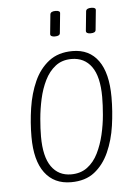

<svg xmlns="http://www.w3.org/2000/svg" viewBox="-51 -740 573 787"><g transform="rotate(-5 235.0 -346.5)"><path d="M210 6Q140 6 102 -45Q64 -96 64 -193Q64 -252 73 -311.5Q82 -371 104 -420Q126 -469 164.5 -499Q203 -529 262 -529Q331 -529 368 -477.5Q405 -426 405 -327Q405 -269 396.5 -210Q388 -151 366 -102Q344 -53 306.5 -23.5Q269 6 210 6ZM213 -26Q252 -26 279.5 -46.5Q307 -67 324 -101.5Q341 -136 350.5 -176.5Q360 -217 363.5 -257.5Q367 -298 367 -331Q367 -415 337.5 -456Q308 -497 255 -497Q216 -497 189 -476Q162 -455 145 -420.5Q128 -386 119 -345Q110 -304 106.5 -263.5Q103 -223 103 -191Q103 -108 132 -67Q161 -26 213 -26ZM343 -595Q323 -595 324 -607L332 -687Q334 -699 354 -699Q374 -699 372 -687L364 -607Q363 -595 343 -595ZM196 -595Q176 -595 177 -607L185 -687Q187 -699 207 -699Q227 -699 225 -687L217 -607Q216 -595 196 -595Z"/></g></svg>

Font: Asap Condensed Condensed Thin
Style: Italic
Weight: 100
Width: 3
Italic angle: -6°
Designer: Pablo Cosgaya
Foundry: Omnibus-Type
Version: Version 3.001; ttfautohint (v1.8.4.7-5d5b)